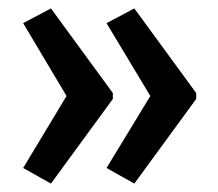

<svg xmlns="http://www.w3.org/2000/svg" viewBox="-20 -495 518 456"><path d="M446 -260 299 -59 233 -96 337 -267 233 -440 299 -475 446 -274ZM248 -260 101 -59 35 -96 138 -267 35 -440 101 -475 248 -274Z"/></svg>

Font: Noto Sans Gujarati UI ExtraCondensed Medium
Style: Regular
Weight: 500
Width: 2
Designer: Jelle Bosma - Monotype Design Team, Universal Thirst
Foundry: Monotype Imaging Inc.
Version: Version 2.106; ttfautohint (v1.8.4.7-5d5b)